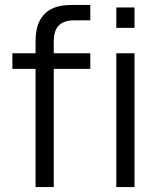

<svg xmlns="http://www.w3.org/2000/svg" viewBox="-20 -755 643 775"><path d="M197 0V-477H344.5V-540H197V-588C197 -646.5 224.5 -673 280.5 -673H344.5V-735H275.5C234 -735 189.5 -731 157 -695.5C127.5 -663.5 123.5 -621.5 123.5 -580V-540H30V-477H123.5V0ZM523 -642.5V-725H449.5V-642.5ZM523 0V-540H449.5V0Z"/></svg>

Font: Manrope
Style: Regular
Weight: 400
Designer: Mikhail Sharanda
Foundry: Mikhail Sharanda
Version: Version 4.505